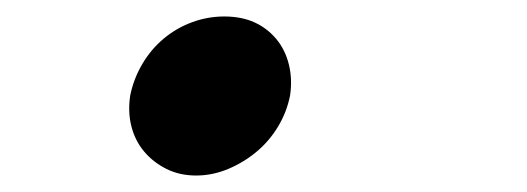

<svg xmlns="http://www.w3.org/2000/svg" viewBox="-20 -470 640 233"><path d="M138 -354Q142 -374 152.5 -392Q163 -410 178.5 -423Q194 -436 213 -443Q232 -450 252 -450Q273 -450 288.5 -443Q304 -436 315 -423Q326 -410 330.5 -392Q335 -374 332 -354Q328 -334 317.5 -316.5Q307 -299 291.5 -286Q276 -273 257 -265Q238 -257 218 -257Q198 -257 182 -265Q166 -273 155 -286Q144 -299 139.5 -316.5Q135 -334 138 -354Z"/></svg>

Font: Maple Mono SemiBold
Style: Italic
Weight: 600
Italic angle: -10°
Monospace: yes
Designer: subframe7536
Version: Version 7.000